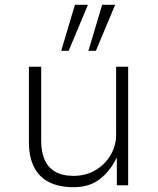

<svg xmlns="http://www.w3.org/2000/svg" viewBox="-20 -769 655 797"><path d="M286 8Q225 8 183.5 -13Q142 -34 121 -76Q100 -118 100 -179V-492H151V-183Q151 -142 164 -109Q177 -76 207 -57.5Q237 -39 286 -39Q337 -39 377 -63Q417 -87 439.5 -126Q462 -165 462 -209V-492H512V0H465V-112H463Q436 -57 393 -24.5Q350 8 286 8ZM347 -558 404 -749H458L378 -558ZM234 -558 291 -749H345L265 -558Z"/></svg>

Font: Nunito Sans 7pt ExtraLight
Style: Regular
Weight: 250
Designer: Vernon Adams
Foundry: Vernon Adams
Version: Version 3.101;gftools[0.9.27]